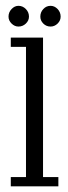

<svg xmlns="http://www.w3.org/2000/svg" viewBox="-20 -656 239 676"><path d="M18 0V-32.5H71.5V-491H18V-523.5H131.5V-32.5H185.5V0ZM158 -562.5Q143 -562.5 132.5 -573Q122 -583.5 122 -597.5Q122 -613 132.5 -624.2Q143 -635.5 158 -635.5Q172 -635.5 182.8 -624.2Q193.5 -613 193.5 -597.5Q193.5 -583.5 182.8 -573Q172 -562.5 158 -562.5ZM45 -562.5Q31.5 -562.5 20.8 -573Q10 -583.5 10 -597.5Q10 -613 20.8 -624.2Q31.5 -635.5 45 -635.5Q60 -635.5 71 -624.2Q82 -613 82 -597.5Q82 -583.5 71 -573Q60 -562.5 45 -562.5Z"/></svg>

Font: Imbue Thin 10pt Light
Style: Regular
Weight: 300
Version: Version 1.102